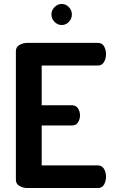

<svg xmlns="http://www.w3.org/2000/svg" viewBox="-20 -947 570 967"><path d="M117 0Q96 0 78 -10.5Q60 -21 60 -41V-690Q60 -710 78 -720.5Q96 -731 117 -731H473Q495 -731 504.5 -713Q514 -695 514 -675Q514 -651 503.5 -634Q493 -617 473 -617H190V-417H342Q362 -417 372.5 -401.5Q383 -386 383 -365Q383 -348 373.5 -331.5Q364 -315 342 -315H190V-114H473Q493 -114 503.5 -97Q514 -80 514 -56Q514 -36 504.5 -18Q495 0 473 0ZM291 -821Q270 -821 254.5 -837Q239 -853 239 -874Q239 -895 254.5 -911Q270 -927 291 -927Q312 -927 327 -911Q342 -895 342 -874Q342 -853 327 -837Q312 -821 291 -821Z"/></svg>

Font: Dosis
Style: Bold
Weight: 700
Designer: EdgarTolentino, PabloImpallari, IginoMarini
Foundry: EdgarTolentino, PabloImpallari, IginoMarini
Version: Version 3.001; ttfautohint (v1.8.2)